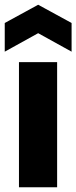

<svg xmlns="http://www.w3.org/2000/svg" viewBox="-21 -790 322 810"><path d="M59 0V-528H220V0ZM-1 -572V-693L140 -770L281 -693V-572L140 -650Z"/></svg>

Font: Bricolage Grotesque 24pt ExtraBold
Style: Regular
Weight: 800
Designer: Mathieu Triay
Foundry: Atelier Triay
Version: Version 1.001;gftools[0.9.33.dev8+g029e19f]